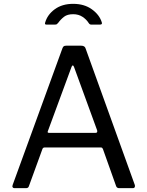

<svg xmlns="http://www.w3.org/2000/svg" viewBox="-20 -980 767 1000"><path d="M55 0Q49 0 46 -4.5Q43 -9 46 -17L305 -728Q308 -736 312 -739Q316 -742 325 -742H403Q422 -742 426 -727L682 -17L683 -12Q683 0 672 0H601Q589 0 585 -10L516 -204Q514 -208 512 -210Q510 -212 504 -212H213Q204 -212 201 -204L130 -9Q127 0 115 0ZM478 -288Q489 -288 486 -301L366 -630Q363 -639 359 -639Q355 -639 352 -630L230 -299L228 -293Q228 -288 236 -288ZM454 -852Q447 -852 442 -860Q430 -879 409.5 -892.5Q389 -906 361 -906Q331 -906 314 -893Q297 -880 283 -861Q279 -856 276 -854Q273 -852 267 -852H221Q212 -852 215 -862Q227 -904 265.5 -932Q304 -960 361 -960Q419 -960 458.5 -931.5Q498 -903 510 -864Q511 -862 511 -859Q511 -852 501 -852Z"/></svg>

Font: Libre Franklin
Style: Regular
Weight: 400
Designer: Pablo Impallari, Rodrigo Fuenzalida
Foundry: Impallari Type
Version: Version 1.001; ttfautohint (v1.4.1)